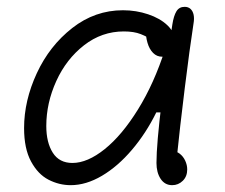

<svg xmlns="http://www.w3.org/2000/svg" viewBox="-20 -530 660 562"><path d="M50.5 -155Q50.5 -235.5 87.8 -315.8Q125 -396 191.5 -448Q258 -500 340 -500Q378.5 -500 413.5 -488.2Q448.5 -476.5 470 -456Q491.5 -435.5 491.5 -410.5Q491.5 -392 482.8 -378Q474 -364 454.5 -364Q439 -364 428 -375.2Q417 -386.5 411.8 -404.5Q406.5 -422.5 406.5 -442.5H445V-401.5Q440.5 -404.5 436 -407Q411.5 -422.5 391.8 -430.2Q372 -438 342.5 -438Q278 -438 226 -397.5Q174 -357 144.8 -292.8Q115.5 -228.5 115.5 -161Q115.5 -113 134.5 -83Q153.5 -53 192 -53Q236 -53 286.5 -93.5Q337 -134 384 -209.8Q431 -285.5 463.5 -386.5H494L460.5 -201H437.5Q407.5 -140 366.2 -91.5Q325 -43 278.5 -15.5Q232 12 187 12Q153 12 122 -4Q91 -20 70.8 -57.5Q50.5 -95 50.5 -155ZM438 -53Q438 -107.5 453.5 -233.8Q469 -360 483 -448.5Q484 -453.5 484.5 -458.5Q488.5 -484 496.5 -497Q504.5 -510 520.5 -510Q531 -510 537.8 -503.8Q544.5 -497.5 546.8 -486.5Q549 -475.5 546.5 -461.5Q535 -387 520.8 -272Q506.5 -157 496.5 -59L483 -88Q496 -88 506.2 -80Q516.5 -72 522.2 -59.5Q528 -47 528 -34Q528 -13.5 515 -0.8Q502 12 484 12Q462.5 12 450.2 -6.5Q438 -25 438 -53Z"/></svg>

Font: Monaspace Radon Var
Style: Regular
Weight: 400
Designer: Riley Cran and the Lettermatic Team
Version: Version 1.000 (Monaspace Radon Var)